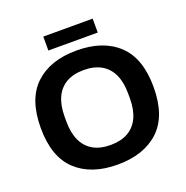

<svg xmlns="http://www.w3.org/2000/svg" viewBox="-148 -977 1088 1124"><g transform="rotate(-20 396.5 -414.5)"><path d="M396.4 12Q232.2 12 138.6 -75.7Q45 -163.3 45 -343.2Q45 -523.1 138.6 -610.8Q232.2 -698.4 396.4 -698.4Q560.7 -698.4 654.4 -610.8Q748.1 -523.1 748.1 -343.2Q748.1 -163.3 654.4 -75.7Q560.7 12 396.4 12ZM396.4 -110Q461.1 -110 505.2 -135Q549.3 -160.1 572.1 -208.7Q594.9 -257.2 594.9 -326.9V-358Q594.9 -429.3 572.1 -477.8Q549.3 -526.3 505.2 -551.4Q461.1 -576.5 396.4 -576.5Q332 -576.5 288.2 -551.4Q244.3 -526.3 221.7 -477.8Q199 -429.3 199 -358V-326.9Q199 -257.2 221.7 -208.7Q244.3 -160.1 288.2 -135Q332 -110 396.4 -110ZM242.1 -754.6V-841.3H549.7V-754.6Z"/></g></svg>

Font: Archivo Variable SemiBold
Style: Regular
Weight: 600
Designer: Hector Gatti
Foundry: Omnibus-Type
Version: Version 2.001